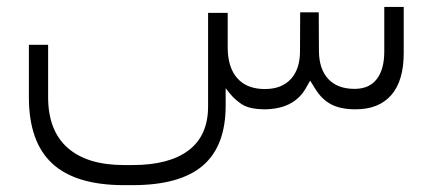

<svg xmlns="http://www.w3.org/2000/svg" viewBox="-20 -316 1250 555"><path d="M638.2 -179.2Q638.2 -121.1 666 -89.8Q693.8 -58.6 745.6 -58.6Q793.9 -58.6 820.6 -87.4Q847.2 -116.2 847.2 -167.5L847.7 -280.3H901.4L901.9 -168.5Q902.3 -116.2 929 -87.6Q955.6 -59.1 1004.9 -59.1Q1047.4 -59.1 1069.1 -87.4Q1090.8 -115.7 1090.8 -166.5V-295.9H1147V-162.6Q1147 -82.5 1111.1 -41.3Q1075.2 0 1007.8 0Q963.9 0 936.3 -14.9Q908.7 -29.8 889.6 -62L876.5 -83L864.3 -61.5Q829.6 0 742.7 0Q720.2 -0.5 703.9 -4.4Q687.5 -8.3 674.6 -17.6Q661.6 -26.9 653.1 -35.9Q644.5 -44.9 632.3 -61V-26.9V-10.7Q632.3 106 566.4 162.6Q500.5 219.2 363.3 219.2H338.4Q198.7 219.2 131.1 156.7Q63.5 94.2 63.5 -34.7V-186.5H119.1V-35.2Q119.1 61.5 175.5 111.3Q231.9 161.1 338.4 161.1H363.3Q469.2 161.1 525.4 118.4Q581.5 75.7 581.5 -8.3V-278.8H638.2Z"/></svg>

Font: Shabnam Thin FD-WOL
Style: Thin-FD-WOL
Weight: 100
Foundry: DejaVu fonts team - Redesigned by Saber Rastikerdar - Based on Vazir font
Version: Version 5.0.1